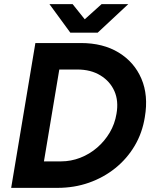

<svg xmlns="http://www.w3.org/2000/svg" viewBox="-20 -908 740 928"><path d="M258 0 275 -128Q323 -128 368 -145.5Q413 -163 449.5 -194.5Q486 -226 510.5 -267.5Q535 -309 543 -358Q554 -420 533 -467.5Q512 -515 465.5 -543.5Q419 -572 354 -572L371 -700Q478 -700 553.5 -654Q629 -608 663.5 -527.5Q698 -447 680 -342Q668 -266 631 -203.5Q594 -141 537.5 -95.5Q481 -50 410 -25Q339 0 258 0ZM113 0 134 -128H279L258 0ZM34 0 151 -700H288L171 0ZM209 -572 230 -700H375L354 -572ZM321 -750V-753L471 -888H600L452 -750ZM320 -750 219 -888H331L439 -753L438 -750Z"/></svg>

Font: Figtree Light
Style: Bold Italic
Weight: 700
Italic angle: -9.5°
Version: Version 2.000